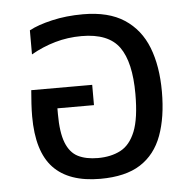

<svg xmlns="http://www.w3.org/2000/svg" viewBox="-45 -604 665 659"><g transform="rotate(-5 287.0 -274.0)"><path d="M274.9 9.8Q167 9.8 113.5 -46.6Q60.1 -103 60.1 -224.1Q60.1 -244.1 61.5 -267.6Q63 -291 64.9 -314H274.9V-244.1H148.9V-224.1Q148.9 -161.1 162.8 -125.5Q176.8 -89.8 204.3 -75.9Q231.9 -62 272.9 -62Q317.9 -62 350.8 -79.1Q383.8 -96.2 401.9 -141.1Q419.9 -186 419.9 -270Q419.9 -379.9 382.6 -431.9Q345.2 -483.9 252.9 -483.9Q205.1 -483.9 161.6 -471.4Q118.2 -459 78.1 -436V-519Q107.9 -535.2 157 -546.6Q206.1 -558.1 264.2 -558.1Q352.1 -558.1 406.5 -522.5Q460.9 -486.8 486.1 -422.4Q511.2 -357.9 511.2 -270Q511.2 -182.1 488 -119.1Q464.8 -56.2 413.3 -23.2Q361.8 9.8 274.9 9.8Z"/></g></svg>

Font: Kurinto Seri
Style: Regular
Weight: 400
Designer: Kurinto was developed by Clint Goss from a range of fonts that are compatible with the SIL Open Font License Version 1.1
Foundry: Clinton F. Goss
Version: Version 2.196; July 25, 2020